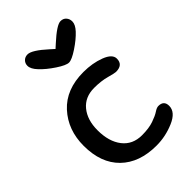

<svg xmlns="http://www.w3.org/2000/svg" viewBox="-231 -861 960 960"><g transform="rotate(-45 248.5 -381.0)"><path d="M139 -680Q113 -707 113 -730Q113 -747 124.5 -758.5Q136 -770 154 -770Q184 -770 251 -709L272 -690L293 -709Q361 -771 388 -771Q407 -771 418 -758.5Q429 -746 429 -728Q429 -706 405 -680Q378 -651 335 -622.5Q292 -594 272 -594Q252 -594 209 -622.5Q166 -651 139 -680ZM289 -510Q352 -510 403.5 -490.5Q455 -471 455 -439Q455 -395 405 -395Q396 -395 358 -405.5Q320 -416 271 -416Q206 -416 169.5 -371.5Q133 -327 133 -254Q133 -174 170 -126.5Q207 -79 273 -79Q322 -79 355 -90.5Q388 -102 405 -113.5Q422 -125 434 -125Q473 -125 473 -87Q473 -43 412.5 -17Q352 9 288 9Q167 9 98 -58.5Q29 -126 29 -248Q29 -360 97.5 -435Q166 -510 289 -510Z"/></g></svg>

Font: Sniglet
Style: Regular
Weight: 400
Designer: Haley Fiege
Foundry: Haley Fiege, Pablo Impallari, Brenda Gallo
Version: Version 2.000